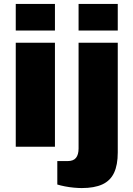

<svg xmlns="http://www.w3.org/2000/svg" viewBox="-20 -745 675 975"><path d="M60 -590V-725H259V-590ZM60 0V-528H259V0ZM379 -590V-725H578V-590ZM395 210Q379 210 356 208Q333 206 310 201.5Q287 197 271 192V73H323Q353 73 366 56.5Q379 40 379 9V-528H578V29Q578 93 559 133Q540 173 499.5 191.5Q459 210 395 210Z"/></svg>

Font: Archivo SemiBold Black
Style: Regular
Weight: 900
Version: Version 2.001